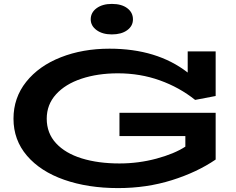

<svg xmlns="http://www.w3.org/2000/svg" viewBox="-20 -949 1208 982"><path d="M219 -342Q219 -268 266.5 -216.5Q314 -165 398 -139Q482 -113 591 -113Q688 -113 779.5 -137.5Q871 -162 928 -199V-253H591V-372H1083V-133Q988 -68 859 -27.5Q730 13 584 13Q430 13 308.5 -29.5Q187 -72 118 -152.5Q49 -233 49 -342Q49 -449 114 -530.5Q179 -612 291 -656Q403 -700 540 -700Q783 -700 940 -578V-686H1083V-458L978 -438Q898 -502 797.5 -538Q697 -574 583 -574Q480 -574 397 -546.5Q314 -519 266.5 -466.5Q219 -414 219 -342ZM444 -850Q444 -885 474 -907Q504 -929 552 -929Q602 -929 631 -907Q660 -885 660 -850Q660 -816 630.5 -794.5Q601 -773 552 -773Q504 -773 474 -795Q444 -817 444 -850Z"/></svg>

Font: BioRhyme Expanded ExtraBold
Style: Regular
Weight: 800
Width: 7
Designer: Aoife Mooney
Foundry: Aoife Mooney Type
Version: Version 1.001